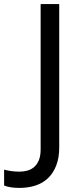

<svg xmlns="http://www.w3.org/2000/svg" viewBox="-110 -734 401 944"><path d="M-14.2 189.9Q-39.1 189.9 -57.6 186.8Q-76.2 183.6 -89.8 178.2V100.1Q-73.2 104.5 -54.2 107.2Q-35.2 109.9 -13.2 109.9Q4.9 109.9 23.2 105.2Q41.5 100.6 56.4 88.4Q71.3 76.2 80.6 54.7Q89.8 33.2 89.8 0V-713.9H181.2V-9.8Q181.2 41.5 166.7 79.1Q152.3 116.7 126.7 141.4Q101.1 166 65.2 178Q29.3 189.9 -14.2 189.9Z"/></svg>

Font: Puppies Kittens
Style: Regular
Weight: 400
Foundry: Ascender Corporation and Peter Mawhorter
Version: Version 0.1